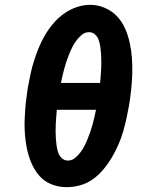

<svg xmlns="http://www.w3.org/2000/svg" viewBox="-20 -766 640 794"><path d="M256 8Q235 8 214.5 3Q194 -2 176 -12Q158 -22 144.5 -37Q131 -52 121 -69.5Q111 -87 104 -106.5Q97 -126 92.5 -146Q88 -166 85.5 -187Q83 -208 82 -229.5Q81 -251 82 -273Q83 -295 84.5 -316.5Q86 -338 89 -359.5Q92 -381 95 -403Q100 -431 106 -459Q112 -487 120.5 -514Q129 -541 140 -568Q151 -595 166 -620.5Q181 -646 200.5 -669Q220 -692 244.5 -709.5Q269 -727 297 -736.5Q325 -746 353 -746Q385 -746 414.5 -733Q444 -720 464.5 -698Q485 -676 497.5 -647.5Q510 -619 516.5 -589Q523 -559 525.5 -527Q528 -495 527 -462Q526 -429 522.5 -396.5Q519 -364 514 -332Q509 -304 503 -276Q497 -248 489 -221Q481 -194 469.5 -167.5Q458 -141 443 -115.5Q428 -90 408.5 -66.5Q389 -43 365 -25.5Q341 -8 312.5 0Q284 8 256 8ZM232 -423H394Q395 -438 396.5 -453Q398 -468 398.5 -483Q399 -498 399 -512.5Q399 -527 398 -542Q397 -557 395 -571.5Q393 -586 388.5 -599.5Q384 -613 373.5 -623Q363 -633 348 -633Q332 -633 319 -622.5Q306 -612 296 -598.5Q286 -585 279 -571Q272 -557 266 -542Q260 -527 255 -512.5Q250 -498 246 -483Q242 -468 238.5 -453Q235 -438 232 -423ZM261 -102Q277 -102 290 -112.5Q303 -123 313 -136.5Q323 -150 330 -164Q337 -178 343 -193Q349 -208 354 -222.5Q359 -237 363 -252Q367 -267 370.5 -282Q374 -297 377 -312H215Q214 -297 212.5 -282Q211 -267 210.5 -252Q210 -237 210 -222.5Q210 -208 211 -193Q212 -178 214 -163.5Q216 -149 220.5 -135.5Q225 -122 235.5 -112Q246 -102 261 -102Z"/></svg>

Font: Iosevka Slab XBdEx
Style: Italic
Weight: 800
Width: 7
Italic angle: -9°
Monospace: yes
Designer: Belleve Invis
Foundry: Belleve Invis
Version: Version 11.1.1; ttfautohint (v1.8.3)